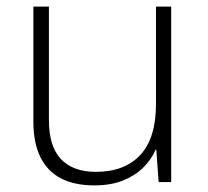

<svg xmlns="http://www.w3.org/2000/svg" viewBox="-20 -551 628 581"><path d="M498 -531V0H460L453 -98H451Q438 -68 413 -43.5Q388 -19 351.5 -4.5Q315 10 266 10Q205 10 164 -11.5Q123 -33 102 -76Q81 -119 81 -183V-531H128V-188Q128 -108 164.5 -69.5Q201 -31 270 -31Q357 -31 404.5 -82Q452 -133 452 -236V-531Z"/></svg>

Font: Noto Sans Syriac Eastern ExtraLight
Style: Regular
Weight: 250
Designer: Patrick Giasson and the Monotype Design Team
Foundry: Monotype Imaging Inc.
Version: Version 3.001